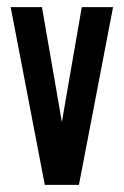

<svg xmlns="http://www.w3.org/2000/svg" viewBox="-20 -520 348 540"><path d="M10 -500H98L154 -177L210 -500H298L202 0H106Z"/></svg>

Font: Karantina
Style: Regular
Weight: 400
Designer: Rony Koch
Foundry: Rony Koch
Version: Version 1.000; ttfautohint (v1.8.3)